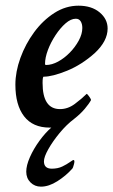

<svg xmlns="http://www.w3.org/2000/svg" viewBox="-20 -452 406 689"><path d="M158.2 5.9Q97.7 5.9 66.4 -34.7Q35.2 -75.2 35.2 -148.4Q35.2 -194.3 53.2 -244.1Q71.3 -293.9 102.5 -336.4Q133.8 -378.9 174.8 -405.3Q215.8 -431.6 261.7 -431.6Q308.6 -431.6 337.4 -407.7Q366.2 -383.8 366.2 -349.6Q366.2 -304.7 320.3 -261.7Q273.4 -219.7 220.7 -198.2Q168 -176.8 136.7 -176.8Q132.8 -176.8 132.8 -154.3Q132.8 -60.5 195.3 -60.5Q223.6 -60.5 248.5 -79.1Q273.4 -97.7 291 -115.2Q293 -115.2 299.8 -106Q306.6 -96.7 306.6 -92.8Q299.8 -80.1 284.2 -61.5Q268.6 -43 246.1 -25.4Q218.8 -4.9 193.8 25.4Q168.9 55.7 153.3 83.5Q137.7 111.3 137.7 127Q137.7 153.3 166 153.3Q187.5 153.3 203.6 145.5Q219.7 137.7 230.5 129.9Q241.2 122.1 244.1 122.1Q249 123 245.6 136.7Q242.2 150.4 239.3 153.3Q216.8 178.7 186 198.2Q155.3 217.8 127 217.8Q104.5 217.8 89.4 202.6Q74.2 187.5 74.2 164.1Q74.2 141.6 87.4 111.8Q100.6 82 121.6 53.2Q142.6 24.4 164.1 5.9ZM141.6 -222.7Q141.6 -218.8 145.5 -218.8Q166 -218.8 188.5 -231Q210.9 -243.2 230.5 -263.2Q250 -283.2 262.7 -306.6Q275.4 -330.1 275.4 -351.6Q275.4 -366.2 269.5 -375.5Q263.7 -384.8 252 -384.8Q234.4 -384.8 215.3 -368.2Q196.3 -351.6 179.2 -325.7Q162.1 -299.8 151.9 -272.5Q141.6 -245.1 141.6 -222.7Z"/></svg>

Font: Crimson Text SemiBold
Style: Italic
Weight: 600
Italic angle: -11°
Designer: Sebastian Kosch
Foundry: Sebastian Kosch
Version: Version 1.100; ttfautohint (v1.8.4)